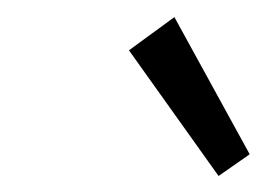

<svg xmlns="http://www.w3.org/2000/svg" viewBox="-20 -789 318 229"><path d="M133.8 -729 188 -768.6 277.8 -605 240.7 -579.1Z"/></svg>

Font: Reddit Sans Chocolate Light
Style: Italic
Weight: 300
Italic angle: -11.25°
Designer: Stephen Hutchings
Version: Version 1.013